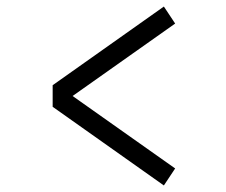

<svg xmlns="http://www.w3.org/2000/svg" viewBox="-20 -557 690 587"><path d="M481 -537 515.5 -485 176.5 -245.5V-281.5L515.5 -42L481 10L141 -230.5V-296.5Z"/></svg>

Font: Trispace Thin Light
Style: Regular
Weight: 300
Version: Version 1.210